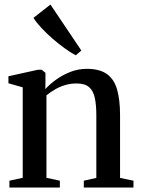

<svg xmlns="http://www.w3.org/2000/svg" viewBox="-20 -846 635 866"><path d="M82.5 -44V-452L18 -470.5V-502L151.5 -531.5H168L185 -517.5V-477.5L184.5 -444Q203.5 -465.5 232.5 -486.5Q261.5 -507.5 297 -521.5Q332.5 -535.5 371.5 -535.5Q429.5 -535.5 462.2 -512Q495 -488.5 508.2 -442Q521.5 -395.5 521.5 -327V-43.5L582 -31V0H358V-31L414.5 -43.5V-325.5Q414.5 -371.5 407.8 -403.8Q401 -436 382 -452.8Q363 -469.5 326 -469.5Q297.5 -469.5 273.5 -462.2Q249.5 -455 228.8 -443Q208 -431 189.5 -416V-44L250 -31V0H22.5V-31ZM321 -597Q300 -608 272.8 -627.5Q245.5 -647 217.8 -671Q190 -695 167 -719.8Q144 -744.5 131 -765.5L207.5 -825.5L347 -618L322 -597Z"/></svg>

Font: Merriweather 96pt Medium
Style: Regular
Weight: 500
Version: Version 2.100